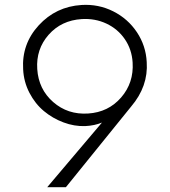

<svg xmlns="http://www.w3.org/2000/svg" viewBox="-20 -778 705 798"><path d="M589.8 -520Q596.7 -419.4 524.9 -335L253.9 0H176.3L403.8 -268.6Q373.5 -255.9 334 -253.9Q288.6 -252.4 243.7 -269.3Q198.7 -286.1 162.4 -316.4Q126 -346.7 102.3 -392.3Q78.6 -438 76.2 -490.2Q69.8 -595.2 141.1 -672.9Q212.4 -750.5 318.8 -757.3Q389.2 -761.7 450.4 -731Q511.7 -700.2 549.1 -644Q586.4 -587.9 589.8 -520ZM346.2 -306.2Q430.2 -311.5 483.4 -372.8Q536.6 -434.1 531.2 -518.6Q527.8 -572.8 498.8 -615.2Q469.7 -657.7 422.4 -679.9Q375 -702.1 319.8 -698.7Q234.9 -693.4 182.1 -633.5Q129.4 -573.7 134.8 -491.2Q140.1 -407.2 200.9 -354Q261.7 -300.8 346.2 -306.2Z"/></svg>

Font: Now Alt Light
Style: Regular
Weight: 300
Designer: Alfredo Marco Pradil
Foundry: Alfredo Marco Pradil
Version: Version 1.002;PS 001.002;hotconv 1.0.88;makeotf.lib2.5.64775